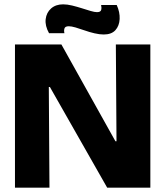

<svg xmlns="http://www.w3.org/2000/svg" viewBox="-20 -865 762 885"><path d="M49 0V-660H263L512 -214H517L514 -660H673V0H474L210 -464H205L208 0ZM458 -706Q439 -706 415.5 -711.5Q392 -717 369.5 -725Q347 -733 328 -738.5Q309 -744 297 -744Q280 -744 277 -733.5Q274 -723 277 -712H206Q187 -746 190.5 -776.5Q194 -807 215.5 -826Q237 -845 271 -845Q290 -845 312.5 -839.5Q335 -834 357 -827Q379 -820 397.5 -814.5Q416 -809 427 -809Q444 -809 446.5 -819.5Q449 -830 446 -842H518Q533 -809 531.5 -777.5Q530 -746 512 -726Q494 -706 458 -706Z"/></svg>

Font: Bricolage Grotesque 72pt ExtraBold
Style: Regular
Weight: 800
Designer: Mathieu Triay
Foundry: Atelier Triay
Version: Version 1.001;gftools[0.9.33.dev8+g029e19f]